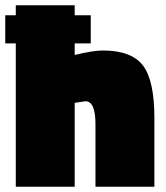

<svg xmlns="http://www.w3.org/2000/svg" viewBox="-32 -710 630 730"><path d="M252 0H28V-545H-12V-652H28V-690H252V-652H313V-545H252V-501Q322 -518 359 -518Q468 -518 511.5 -461Q555 -404 555 -261V0H331V-238Q331 -325 293 -325L252 -319Z"/></svg>

Font: Titillium Web
Style: Black
Weight: 900
Version: Version 1.001;PS 35.000;hotconv 1.0.70;makeotf.lib2.5.55311